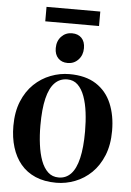

<svg xmlns="http://www.w3.org/2000/svg" viewBox="-58 -878 636 932"><g transform="rotate(5 260.5 -412.0)"><path d="M20.5 -245.5Q20.5 -314 41.5 -365.2Q62.5 -416.5 98.2 -450.8Q134 -485 178.8 -502.2Q223.5 -519.5 270.5 -519.5Q349 -519.5 400 -486.8Q451 -454 475.5 -396Q500 -338 500 -263Q500 -194.5 479 -143Q458 -91.5 422.8 -57.2Q387.5 -23 343 -5.8Q298.5 11.5 251.5 11.5Q193.5 11.5 150 -7.2Q106.5 -26 78 -60.2Q49.5 -94.5 35 -141.8Q20.5 -189 20.5 -245.5ZM261 -15Q296.5 -15 320.8 -40.5Q345 -66 357.2 -118Q369.5 -170 369.5 -248.5Q369.5 -297 364 -341Q358.5 -385 346 -419.2Q333.5 -453.5 313 -473.2Q292.5 -493 262 -493Q225.5 -493 200.8 -467.8Q176 -442.5 163.5 -390.8Q151 -339 151 -259Q151 -210.5 156.8 -166.5Q162.5 -122.5 175.2 -88.2Q188 -54 209 -34.5Q230 -15 261 -15ZM255.5 -572.5Q227 -572.5 209.8 -590.5Q192.5 -608.5 192.5 -639.5Q192.5 -674 213.2 -696Q234 -718 265 -718H266Q294.5 -718 311.8 -700.5Q329 -683 329 -651Q329 -617 308.2 -594.8Q287.5 -572.5 256.5 -572.5ZM392.5 -835V-764.5H130.5V-835Z"/></g></svg>

Font: Merriweather 144pt SemiBold
Style: Regular
Weight: 600
Version: Version 2.100